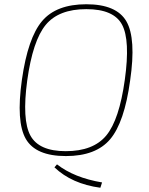

<svg xmlns="http://www.w3.org/2000/svg" viewBox="-20 -722 700 903"><path d="M386 -702Q528 -702 574.5 -621.5Q621 -541 592 -343Q565 -146 498 -67Q431 12 290 12Q148 12 101.5 -68.5Q55 -149 83 -347Q111 -544 178 -623Q245 -702 386 -702ZM386 -679Q256 -679 195 -605Q134 -531 108 -343Q83 -158 123 -84.5Q163 -11 289 -11Q419 -11 480 -85Q541 -159 567 -347Q593 -533 554 -606Q515 -679 386 -679ZM236 65 248 51Q329 114 460 136L452 161Q318 143 236 65Z"/></svg>

Font: Exo 2.0 Thin
Style: Italic
Weight: 250
Italic angle: -8°
Designer: Natanael Gama
Version: Version 1.001;PS 001.001;hotconv 1.0.70;makeotf.lib2.5.58329